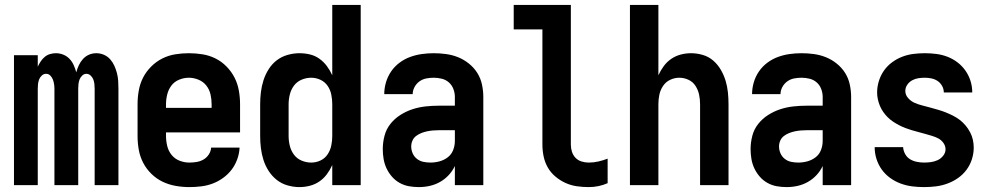

<svg xmlns="http://www.w3.org/2000/svg" viewBox="-20 -755 4040 783"><path d="M37 0H134V-393Q134 -402 135 -412Q136 -422 139.5 -431Q143 -440 150.5 -447Q158 -454 168 -454Q178 -454 185 -447Q192 -440 195.5 -431Q199 -422 200.5 -412Q202 -402 202 -393V0H299V-393Q299 -402 300 -412Q301 -422 304.5 -431Q308 -440 315.5 -447Q323 -454 332 -454Q342 -454 349.5 -447Q357 -440 360.5 -431Q364 -422 365 -412Q366 -402 366 -393V0H463V-393Q463 -409 462 -425Q461 -441 457 -456.5Q453 -472 446.5 -486.5Q440 -501 429.5 -513Q419 -525 404 -531.5Q389 -538 373 -538Q357 -538 343 -532Q329 -526 318.5 -514.5Q308 -503 301.5 -489Q295 -475 291 -460Q287 -475 280.5 -489.5Q274 -504 263.5 -515Q253 -526 238.5 -532Q224 -538 208 -538Q196 -538 184 -534.5Q172 -531 162.5 -523Q153 -515 146 -504.5Q139 -494 134 -483V-530H37Z M752 8Q776 8 800.5 5Q825 2 847.5 -6.5Q870 -15 890 -29.5Q910 -44 924.5 -63Q939 -82 947.5 -105.5Q956 -129 957 -153H841Q840 -138 831.5 -125Q823 -112 810 -104.5Q797 -97 782 -94.5Q767 -92 752 -92Q732 -92 712.5 -99.5Q693 -107 680 -123Q667 -139 662 -159.5Q657 -180 657 -200V-215H959V-330Q959 -358 954 -386Q949 -414 936.5 -438.5Q924 -463 904 -483.5Q884 -504 859 -516.5Q834 -529 806 -533.5Q778 -538 750 -538Q722 -538 694.5 -533.5Q667 -529 642 -516.5Q617 -504 596.5 -483.5Q576 -463 563.5 -438.5Q551 -414 546 -386Q541 -358 541 -330V-200Q541 -172 546 -144Q551 -116 564 -91Q577 -66 597.5 -46Q618 -26 643 -14Q668 -2 696 3Q724 8 752 8ZM843 -315H657V-330Q657 -350 662 -370Q667 -390 679 -406Q691 -422 710.5 -430Q730 -438 750 -438Q770 -438 789.5 -430Q809 -422 821.5 -406Q834 -390 838.5 -370Q843 -350 843 -330Z M1201 8Q1223 8 1244 2.5Q1265 -3 1282.5 -15Q1300 -27 1313 -44.5Q1326 -62 1335 -82V0H1451V-735H1335V-448Q1326 -468 1313 -485.5Q1300 -503 1282.5 -515.5Q1265 -528 1244 -533Q1223 -538 1201 -538Q1177 -538 1152.5 -531Q1128 -524 1108.5 -509Q1089 -494 1075.5 -472.5Q1062 -451 1054.5 -427.5Q1047 -404 1044 -379.5Q1041 -355 1041 -330V-200Q1041 -175 1044 -150.5Q1047 -126 1054.5 -102.5Q1062 -79 1075.5 -58Q1089 -37 1108.5 -21.5Q1128 -6 1152.5 1Q1177 8 1201 8ZM1249 -92Q1229 -92 1210 -100Q1191 -108 1179 -124Q1167 -140 1162 -160Q1157 -180 1157 -200V-330Q1157 -350 1162 -370Q1167 -390 1179 -406Q1191 -422 1210 -430Q1229 -438 1249 -438Q1269 -438 1287 -429.5Q1305 -421 1316 -405Q1327 -389 1331 -369.5Q1335 -350 1335 -330V-200Q1335 -181 1331 -161.5Q1327 -142 1316 -125.5Q1305 -109 1287 -100.5Q1269 -92 1249 -92Z M1688 8Q1711 8 1733 3Q1755 -2 1774.5 -13Q1794 -24 1809.5 -40.5Q1825 -57 1835 -78V0H1951V-360Q1951 -385 1945.5 -410.5Q1940 -436 1926.5 -457.5Q1913 -479 1892.5 -495.5Q1872 -512 1848.5 -521.5Q1825 -531 1799.5 -534.5Q1774 -538 1749 -538Q1724 -538 1699.5 -534.5Q1675 -531 1652 -522.5Q1629 -514 1609 -499Q1589 -484 1575 -463.5Q1561 -443 1554 -419Q1547 -395 1547 -371H1663Q1663 -386 1670.5 -400Q1678 -414 1690.5 -423Q1703 -432 1718 -435Q1733 -438 1749 -438Q1765 -438 1781.5 -434Q1798 -430 1810.5 -419Q1823 -408 1829 -392Q1835 -376 1835 -360V-324H1770Q1743 -324 1715.5 -321Q1688 -318 1662 -309.5Q1636 -301 1612.5 -286Q1589 -271 1572 -249.5Q1555 -228 1548 -201Q1541 -174 1541 -147Q1541 -126 1544.5 -106Q1548 -86 1556.5 -68Q1565 -50 1578.5 -34.5Q1592 -19 1610 -9Q1628 1 1648 4.5Q1668 8 1688 8ZM1735 -92Q1721 -92 1706.5 -95Q1692 -98 1680.5 -107Q1669 -116 1663 -129.5Q1657 -143 1657 -158Q1657 -170 1662 -181.5Q1667 -193 1677 -200.5Q1687 -208 1698.5 -212.5Q1710 -217 1722 -219.5Q1734 -222 1746 -223Q1758 -224 1770 -224H1835V-180Q1835 -161 1828 -143Q1821 -125 1806 -113.5Q1791 -102 1772.5 -97Q1754 -92 1735 -92Z M2381 8Q2401 8 2420.5 4Q2440 0 2458 -8V-108Q2440 -101 2420.5 -96.5Q2401 -92 2381 -92Q2366 -92 2351.5 -96.5Q2337 -101 2327 -111.5Q2317 -122 2312.5 -136Q2308 -150 2308 -165V-735H2075V-635H2192V-165Q2192 -141 2197 -117Q2202 -93 2214 -72Q2226 -51 2245 -35Q2264 -19 2286 -9Q2308 1 2332 4.5Q2356 8 2381 8Z M2549 0H2665V-330Q2665 -350 2669 -369Q2673 -388 2684 -404.5Q2695 -421 2713 -429.5Q2731 -438 2750 -438Q2770 -438 2788 -429.5Q2806 -421 2816.5 -404.5Q2827 -388 2831 -369Q2835 -350 2835 -330V0H2951V-330Q2951 -354 2948.5 -378.5Q2946 -403 2939 -426Q2932 -449 2919.5 -470.5Q2907 -492 2888.5 -508Q2870 -524 2846 -531Q2822 -538 2798 -538Q2777 -538 2756 -532.5Q2735 -527 2717.5 -515Q2700 -503 2687 -485.5Q2674 -468 2665 -448V-735H2549Z M3188 8Q3211 8 3233 3Q3255 -2 3274.5 -13Q3294 -24 3309.5 -40.5Q3325 -57 3335 -78V0H3451V-360Q3451 -385 3445.5 -410.5Q3440 -436 3426.5 -457.5Q3413 -479 3392.5 -495.5Q3372 -512 3348.5 -521.5Q3325 -531 3299.5 -534.5Q3274 -538 3249 -538Q3224 -538 3199.5 -534.5Q3175 -531 3152 -522.5Q3129 -514 3109 -499Q3089 -484 3075 -463.5Q3061 -443 3054 -419Q3047 -395 3047 -371H3163Q3163 -386 3170.5 -400Q3178 -414 3190.5 -423Q3203 -432 3218 -435Q3233 -438 3249 -438Q3265 -438 3281.5 -434Q3298 -430 3310.5 -419Q3323 -408 3329 -392Q3335 -376 3335 -360V-324H3270Q3243 -324 3215.5 -321Q3188 -318 3162 -309.5Q3136 -301 3112.5 -286Q3089 -271 3072 -249.5Q3055 -228 3048 -201Q3041 -174 3041 -147Q3041 -126 3044.5 -106Q3048 -86 3056.5 -68Q3065 -50 3078.5 -34.5Q3092 -19 3110 -9Q3128 1 3148 4.5Q3168 8 3188 8ZM3235 -92Q3221 -92 3206.5 -95Q3192 -98 3180.5 -107Q3169 -116 3163 -129.5Q3157 -143 3157 -158Q3157 -170 3162 -181.5Q3167 -193 3177 -200.5Q3187 -208 3198.5 -212.5Q3210 -217 3222 -219.5Q3234 -222 3246 -223Q3258 -224 3270 -224H3335V-180Q3335 -161 3328 -143Q3321 -125 3306 -113.5Q3291 -102 3272.5 -97Q3254 -92 3235 -92Z M3748 8Q3773 8 3797 5Q3821 2 3844 -6.5Q3867 -15 3887 -29Q3907 -43 3921.5 -62.5Q3936 -82 3943.5 -105.5Q3951 -129 3951 -153Q3951 -169 3947.5 -185Q3944 -201 3936 -216Q3928 -231 3917.5 -243.5Q3907 -256 3894 -266Q3881 -276 3866 -283.5Q3851 -291 3836 -297Q3821 -303 3805 -307.5Q3789 -312 3773 -316.5Q3757 -321 3741 -325Q3725 -329 3710 -335.5Q3695 -342 3683.5 -355Q3672 -368 3672 -384Q3672 -398 3680 -409.5Q3688 -421 3700 -427.5Q3712 -434 3725 -436Q3738 -438 3752 -438Q3766 -438 3779.5 -435Q3793 -432 3804 -424.5Q3815 -417 3822 -404.5Q3829 -392 3829 -378H3945Q3945 -402 3938 -424.5Q3931 -447 3917.5 -466.5Q3904 -486 3885 -500.5Q3866 -515 3844 -523.5Q3822 -532 3798.5 -535Q3775 -538 3752 -538Q3728 -538 3704.5 -535Q3681 -532 3659 -523.5Q3637 -515 3617.5 -500.5Q3598 -486 3584.5 -466.5Q3571 -447 3564 -424Q3557 -401 3557 -378Q3557 -364 3560 -350Q3563 -336 3568.5 -323Q3574 -310 3582 -298.5Q3590 -287 3600 -277Q3610 -267 3622 -259Q3634 -251 3646.5 -244.5Q3659 -238 3672 -233Q3685 -228 3698.5 -224Q3712 -220 3725.5 -216.5Q3739 -213 3753 -209Q3767 -205 3780.5 -201Q3794 -197 3806.5 -190.5Q3819 -184 3827.5 -172Q3836 -160 3836 -146Q3836 -132 3826.5 -120Q3817 -108 3804 -102Q3791 -96 3777 -94Q3763 -92 3748 -92Q3734 -92 3719 -95Q3704 -98 3691.5 -105.5Q3679 -113 3671.5 -126.5Q3664 -140 3663 -155H3547Q3547 -130 3554.5 -106.5Q3562 -83 3576 -63.5Q3590 -44 3610 -29.5Q3630 -15 3653 -6.5Q3676 2 3700 5Q3724 8 3748 8Z"/></svg>

Font: Iosevka SS09
Style: Bold
Weight: 700
Monospace: yes
Designer: Belleve Invis
Foundry: Belleve Invis
Version: Version 5.2.1; ttfautohint (v1.8.3)